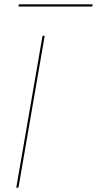

<svg xmlns="http://www.w3.org/2000/svg" viewBox="-20 -865 447 885"><path d="M186 -700 65 0H55L176 -700ZM67 -845H407L405 -835H65Z"/></svg>

Font: Jost Thin
Style: Italic
Weight: 200
Italic angle: -5°
Version: Version 3.710